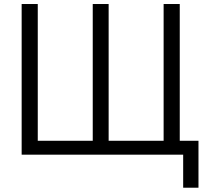

<svg xmlns="http://www.w3.org/2000/svg" viewBox="-20 -750 1026 931"><path d="M85 0V-730.5H163.1V-67.4H429.7V-730.5H506.8V-67.4H773.4V-730.5H851.6V-67.4H942.4V160.2H868.2V0Z"/></svg>

Font: GenEi M Gothic v2 Regular
Style: Regular
Weight: 400
Version: Version 2.0